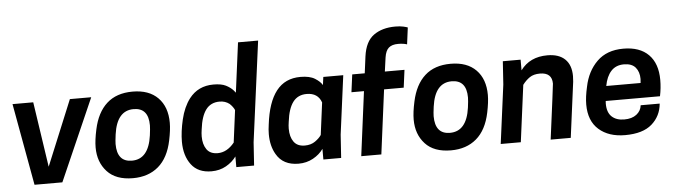

<svg xmlns="http://www.w3.org/2000/svg" viewBox="-50 -1018 4351 1237"><g transform="rotate(-5 2126.0 -400.0)"><path d="M310 0H130L34 -530H168L231 -108L405 -530H543Z M769 -100Q877 -100 898 -252Q904 -297 904 -317Q904 -430 808 -430Q700 -430 679 -278Q673 -233 673 -216Q673 -100 769 -100ZM766 13Q656 13 599.5 -48.5Q543 -110 543 -205Q543 -253 558 -321Q581 -429 644 -486Q707 -543 811 -543Q917 -543 975 -484Q1033 -425 1033 -322Q1033 -276 1019 -209Q996 -98 931 -42.5Q866 13 766 13Z M1274 13Q1187 13 1143.5 -45Q1100 -103 1100 -193Q1100 -258 1118.5 -336.5Q1137 -415 1177 -468Q1235 -543 1334 -543Q1385 -543 1414 -528.5Q1443 -514 1462 -493L1474 -478L1516 -800H1646L1560 -150L1550 0H1435V-69Q1410 -34 1368.5 -10.5Q1327 13 1274 13ZM1324 -100Q1384 -100 1432 -159L1459 -367Q1450 -388 1428 -409Q1401 -430 1364 -430Q1307 -430 1275.5 -388Q1244 -346 1234 -262Q1230 -237 1230 -216Q1230 -165 1252.5 -132.5Q1275 -100 1324 -100Z M2173 -530H2044ZM1837 13Q1737 13 1694 -62Q1662 -116 1662 -193Q1662 -222 1667 -255Q1684 -398 1740.5 -470.5Q1797 -543 1897 -543Q1957 -543 1990.5 -522Q2024 -501 2037 -478L2044 -530H2173L2123 -150L2113 0H1998V-69Q1974 -34 1931.5 -10.5Q1889 13 1837 13ZM1887 -100Q1927 -100 1954.5 -119.5Q1982 -139 1995 -159L2022 -367Q2000 -430 1927 -430Q1870 -430 1838.5 -388Q1807 -346 1797 -262Q1793 -237 1793 -217Q1793 -164 1816 -132Q1839 -100 1887 -100Z M2373 0H2243L2297 -416H2216L2231 -530H2312L2326 -638Q2339 -734 2394 -773.5Q2449 -813 2534 -813Q2565 -813 2586.5 -808Q2608 -803 2614 -800L2600 -692Q2577 -700 2542 -700Q2503 -700 2482 -682Q2461 -664 2454.5 -620Q2448 -576 2442 -530H2569L2554 -416H2427Z M2826 -100Q2934 -100 2955 -252Q2961 -297 2961 -317Q2961 -430 2865 -430Q2757 -430 2736 -278Q2730 -233 2730 -216Q2730 -100 2826 -100ZM2823 13Q2713 13 2656.5 -48.5Q2600 -110 2600 -205Q2600 -253 2615 -321Q2638 -429 2701 -486Q2764 -543 2868 -543Q2974 -543 3032 -484Q3090 -425 3090 -322Q3090 -276 3076 -209Q3053 -98 2988 -42.5Q2923 13 2823 13Z M3598 0H3468Q3513 -342 3514 -358Q3514 -430 3436 -430Q3395 -430 3369.5 -412.5Q3344 -395 3323 -367L3275 0H3145L3195 -380L3205 -530H3320V-461Q3380 -543 3494 -543Q3568 -543 3607.5 -505Q3647 -467 3647 -395Q3647 -378 3645 -359Z M3949 13Q3843 13 3779.5 -43Q3716 -99 3716 -205Q3716 -254 3731 -319Q3751 -418 3814.5 -480.5Q3878 -543 3985 -543Q4091 -543 4148 -485.5Q4205 -428 4205 -322Q4205 -269 4194 -217H3843L3842 -200Q3842 -143 3871.5 -115.5Q3901 -88 3952 -88Q4002 -88 4031.5 -111Q4061 -134 4065 -170H4188Q4181 -90 4122.5 -38.5Q4064 13 3949 13ZM4077 -313 4079 -339Q4079 -385 4055 -413.5Q4031 -442 3980 -442Q3928 -442 3897 -408Q3866 -374 3855 -313Z"/></g></svg>

Font: Tanohe Sans SemiBold
Style: Italic
Weight: 600
Designer: Village Type and Design LLC & Cristiano Sobral
Foundry: Cooper Hewitt Smithsonian Design Museum
Version: Version 1.00;September 29, 2021;FontCreator 13.0.0.2655 64-b